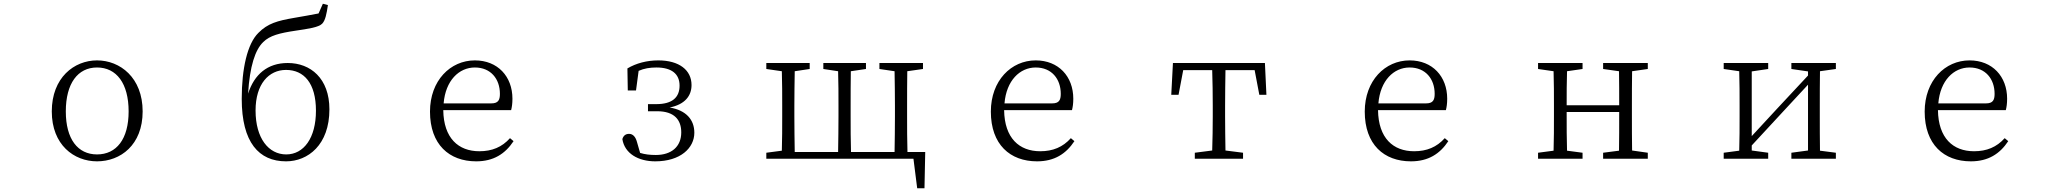

<svg xmlns="http://www.w3.org/2000/svg" viewBox="-20 -849 11035 1027"><path d="M499 14C624 14 743 -73 743 -253C743 -434 622 -526 499 -526C377 -526 257 -434 257 -253C257 -74 376 14 499 14ZM499 -23C396 -23 332 -105 332 -253C332 -403 396 -488 499 -488C603 -488 668 -403 668 -253C668 -105 603 -23 499 -23Z M1510 14C1627 14 1742 -74 1742 -264C1742 -430 1641 -512 1519 -512C1411 -512 1340 -451 1307 -348C1316 -495 1345 -583 1388 -624C1423 -659 1475 -672 1562 -685C1630 -695 1684 -703 1703 -722C1720 -739 1727 -774 1734 -822L1707 -829L1684 -777C1645 -769 1596 -761 1551 -753C1465 -738 1412 -724 1362 -673C1303 -615 1273 -482 1273 -320C1273 -87 1365 14 1510 14ZM1511 -23C1417 -23 1347 -109 1347 -258C1347 -400 1418 -475 1510 -475C1606 -475 1670 -404 1670 -257C1670 -111 1605 -23 1511 -23Z M2520 -488C2605 -488 2654 -427 2654 -347C2654 -314 2645 -296 2608 -296H2353C2363 -418 2435 -488 2520 -488ZM2527 14C2620 14 2682 -26 2727 -94L2708 -110C2665 -62 2612 -40 2544 -40C2432 -40 2353 -110 2351 -260H2714C2718 -275 2721 -295 2721 -321C2721 -440 2642 -526 2520 -526C2389 -526 2280 -418 2280 -252C2280 -76 2383 14 2527 14Z M3485 14C3619 14 3694 -57 3694 -139C3694 -208 3651 -259 3562 -274C3643 -290 3679 -336 3679 -394C3679 -474 3613 -526 3501 -526C3441 -526 3383 -511 3336 -483L3338 -365H3382L3396 -470C3425 -483 3456 -488 3491 -488C3572 -488 3615 -454 3615 -391C3615 -328 3576 -292 3490 -292H3446V-254H3495C3588 -254 3624 -207 3624 -141C3624 -64 3571 -20 3488 -20C3457 -20 3430 -23 3404 -31L3387 -90C3380 -116 3366 -133 3345 -133C3328 -133 3315 -125 3309 -105C3321 -28 3394 14 3485 14Z M4684 -480 4765 -468C4766 -413 4767 -336 4767 -284V-227C4767 -173 4766 -91 4765 -36H4532C4530 -91 4530 -173 4530 -227V-284C4530 -336 4530 -413 4531 -468L4612 -480V-512H4384V-480L4463 -468C4465 -413 4465 -336 4465 -284V-227C4465 -173 4464 -91 4463 -36H4231C4230 -91 4229 -173 4229 -227V-284C4229 -336 4230 -413 4231 -468L4311 -480V-512H4079V-480L4162 -468C4164 -413 4164 -336 4164 -284V-227C4164 -175 4164 -98 4162 -43L4079 -32V0H4866L4886 158H4925L4929 -36H4834C4832 -91 4832 -173 4832 -227V-284C4832 -336 4832 -413 4833 -468L4917 -480V-512H4684Z M5520 -488C5605 -488 5654 -427 5654 -347C5654 -314 5645 -296 5608 -296H5353C5363 -418 5435 -488 5520 -488ZM5527 14C5620 14 5682 -26 5727 -94L5708 -110C5665 -62 5612 -40 5544 -40C5432 -40 5353 -110 5351 -260H5714C5718 -275 5721 -295 5721 -321C5721 -440 5642 -526 5520 -526C5389 -526 5280 -418 5280 -252C5280 -76 5383 14 5527 14Z M6245 -342H6284L6309 -474H6464C6466 -419 6467 -338 6467 -284V-227C6467 -175 6466 -99 6464 -44L6371 -32V0H6629V-32L6535 -44C6534 -99 6533 -175 6533 -227V-284C6533 -338 6534 -419 6535 -474H6691L6716 -342H6754L6746 -512H6254Z M7520 -488C7605 -488 7654 -427 7654 -347C7654 -314 7645 -296 7608 -296H7353C7363 -418 7435 -488 7520 -488ZM7527 14C7620 14 7682 -26 7727 -94L7708 -110C7665 -62 7612 -40 7544 -40C7432 -40 7353 -110 7351 -260H7714C7718 -275 7721 -295 7721 -321C7721 -440 7642 -526 7520 -526C7389 -526 7280 -418 7280 -252C7280 -76 7383 14 7527 14Z M8555 -480 8640 -468C8641 -415 8641 -341 8641 -286H8360C8360 -341 8360 -415 8362 -468L8445 -480V-512H8207V-480L8290 -468C8292 -413 8292 -336 8292 -284V-227C8292 -175 8292 -98 8290 -43L8207 -32V0H8445V-32L8362 -43C8360 -98 8360 -176 8360 -250H8641C8641 -177 8641 -98 8640 -43L8555 -32V0H8794V-32L8710 -44C8709 -98 8709 -175 8709 -227V-284C8709 -336 8709 -413 8710 -468L8794 -480V-512H8555Z M9562 -480 9651 -467V-445L9485 -267L9350 -121V-467L9438 -480V-512H9200V-480L9283 -468C9285 -413 9285 -336 9285 -284V-227C9285 -175 9285 -98 9283 -43L9200 -32V0H9438V-32L9350 -44V-71L9511 -245L9651 -396V-44L9562 -32V0H9800V-32L9715 -43C9714 -98 9714 -175 9714 -227V-284C9714 -336 9714 -413 9715 -468L9800 -480V-512H9562Z M10515 -488C10600 -488 10649 -427 10649 -347C10649 -314 10640 -296 10603 -296H10348C10358 -418 10430 -488 10515 -488ZM10522 14C10615 14 10677 -26 10722 -94L10703 -110C10660 -62 10607 -40 10539 -40C10427 -40 10348 -110 10346 -260H10709C10713 -275 10716 -295 10716 -321C10716 -440 10637 -526 10515 -526C10384 -526 10275 -418 10275 -252C10275 -76 10378 14 10522 14Z"/></svg>

Font: Kiri Minchoo Light
Style: Regular
Weight: 300
Designer: Ryoko NISHIZUKA 西塚涼子 (kana & ideographs); Frank Grießhammer (Latin, Greek & Cyrillic);
akenotsuki.com/eyeben/fonts/ (U+
Foundry: Adobe
akenotsuki.com/eyeben/fonts/
Version: Version 4.002;hotconv 1.0.119;makeotfexe 2.5.65604